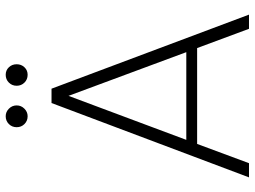

<svg xmlns="http://www.w3.org/2000/svg" viewBox="-129 -756 885 667"><g transform="rotate(-90 313.5 -422.5)"><path d="M546.9 0 480 -180.2H147L80.1 0H30.8L289.1 -686H338.9L596.2 0ZM243.2 -769Q227.1 -769 216.1 -780Q205.1 -791 205.1 -807.1Q205.1 -823.2 216.1 -834.2Q227.1 -845.2 243.2 -845.2Q258.3 -845.2 269.5 -834Q280.8 -822.8 280.8 -807.1Q280.8 -791.5 269.5 -780.3Q258.3 -769 243.2 -769ZM387.2 -769Q371.1 -769 360.1 -780Q349.1 -791 349.1 -807.1Q349.1 -823.2 360.1 -834.2Q371.1 -845.2 387.2 -845.2Q402.8 -845.2 413.3 -834.2Q423.8 -823.2 423.8 -807.1Q423.8 -791 413.3 -780Q402.8 -769 387.2 -769ZM465.8 -217.8 314 -627 161.1 -217.8Z"/></g></svg>

Font: SVN-Poppins ExtraLight
Style: Regular
Weight: 200
Designer: Ninad Kale (Devanagari), Jonny Pinhorn (Latin)
Foundry: Indian Type Foundry
Version: Version 3.002 2017